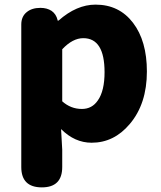

<svg xmlns="http://www.w3.org/2000/svg" viewBox="-20 -603 698 830"><path d="M161 207Q72 207 72 119V-181V-497Q72 -532 96 -551Q118 -569 155 -569Q183 -569 203 -556Q223 -542 229 -516V-514H233Q311 -583 393 -583Q495 -583 555 -504.5Q615 -426 615 -294Q615 -154 541 -67Q473 14 376 14Q303 14 244 -45L249 44V119Q249 207 161 207ZM334 -132Q378 -132 403 -169Q432 -210 432 -291Q432 -438 340 -438Q294 -438 249 -390V-277V-165Q286 -132 334 -132Z"/></svg>

Font: GenSenRounded TW H
Style: Regular
Weight: 900
Version: Version 1.501;PS 1;hotconv 16.6.51;makeotf.lib2.5.65220